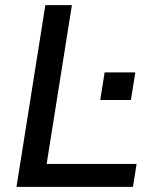

<svg xmlns="http://www.w3.org/2000/svg" viewBox="-20 -725 592 745"><path d="M44 0 156 -705H259L161 -89H510L496 0ZM369 -337 386 -444H505L488 -337Z"/></svg>

Font: Nunito Sans 12pt ExtraLight 12pt SemiBold
Style: Italic
Weight: 600
Italic angle: -9°
Version: Version 3.101;gftools[0.9.27]